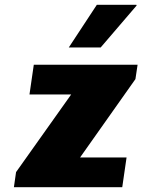

<svg xmlns="http://www.w3.org/2000/svg" viewBox="-20 -781 640 801"><path d="M38 0 47 -63 277 -387H103L121 -511H554L545 -451L314 -124H508L490 0ZM267 -583 384 -761H549L550 -758L400 -583Z"/></svg>

Font: Chivo Mono Medium Black
Style: Italic
Weight: 900
Italic angle: -8.05°
Monospace: yes
Version: Version 1.008